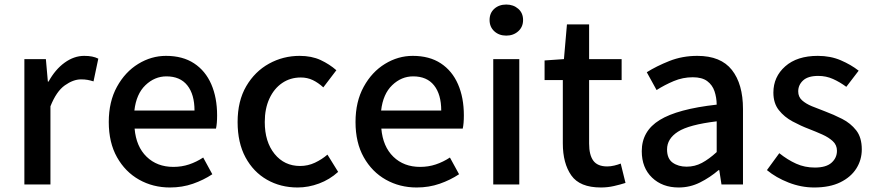

<svg xmlns="http://www.w3.org/2000/svg" viewBox="-20 -809 3834 842"><path d="M86.9 0V-549.8H181.2L189.9 -451.2H192.9Q222.2 -504.4 263.4 -534.2Q304.7 -564 349.1 -564Q369.1 -564 383.8 -561Q398.4 -558.1 411.1 -551.8L390.1 -452.1Q376 -456.5 363.8 -458.7Q351.6 -460.9 335 -460.9Q301.3 -460.9 264.2 -434.6Q227.1 -408.2 201.2 -342.8V0Z M725.1 13.2Q650.9 13.2 590.1 -21Q529.3 -55.2 493.2 -119.4Q457 -183.6 457 -273.9Q457 -363.3 492.9 -428.5Q528.8 -493.7 586.2 -528.8Q643.6 -564 708 -564Q781.2 -564 831.1 -531.2Q880.9 -498.5 906.5 -439.7Q932.1 -380.9 932.1 -303.2Q932.1 -266.6 927.2 -245.1H570.3Q577.1 -166 623 -121.6Q668.9 -77.1 740.2 -77.1Q776.9 -77.1 809.1 -87.9Q841.3 -98.6 871.1 -118.2L911.1 -44.9Q873 -19.5 826.2 -3.2Q779.3 13.2 725.1 13.2ZM569.3 -324.2H833Q833 -395 801.5 -434.6Q770 -474.1 710 -474.1Q658.2 -474.1 617.9 -435.5Q577.6 -397 569.3 -324.2Z M1285.2 13.2Q1210.4 13.2 1150.9 -20.8Q1091.3 -54.7 1056.6 -118.9Q1022 -183.1 1022 -273.9Q1022 -366.2 1059.8 -430.9Q1097.7 -495.6 1159.7 -529.8Q1221.7 -564 1293.9 -564Q1346.7 -564 1386 -545.7Q1425.3 -527.3 1455.1 -501L1397.9 -425.8Q1375.5 -446.3 1351.6 -457.8Q1327.6 -469.2 1299.3 -469.2Q1252.9 -469.2 1217.3 -444.8Q1181.6 -420.4 1161.4 -376.5Q1141.1 -332.5 1141.1 -273.9Q1141.1 -187 1184.1 -134Q1227.1 -81.1 1295.9 -81.1Q1330.6 -81.1 1361.1 -95.5Q1391.6 -109.9 1416 -130.9L1462.9 -55.2Q1425.8 -21.5 1379.2 -4.2Q1332.5 13.2 1285.2 13.2Z M1807.1 13.2Q1732.9 13.2 1672.1 -21Q1611.3 -55.2 1575.2 -119.4Q1539.1 -183.6 1539.1 -273.9Q1539.1 -363.3 1575 -428.5Q1610.8 -493.7 1668.2 -528.8Q1725.6 -564 1790 -564Q1863.3 -564 1913.1 -531.2Q1962.9 -498.5 1988.5 -439.7Q2014.2 -380.9 2014.2 -303.2Q2014.2 -266.6 2009.3 -245.1H1652.3Q1659.2 -166 1705.1 -121.6Q1751 -77.1 1822.3 -77.1Q1858.9 -77.1 1891.1 -87.9Q1923.3 -98.6 1953.1 -118.2L1993.2 -44.9Q1955.1 -19.5 1908.2 -3.2Q1861.3 13.2 1807.1 13.2ZM1651.4 -324.2H1915Q1915 -395 1883.5 -434.6Q1852.1 -474.1 1792 -474.1Q1740.2 -474.1 1700 -435.5Q1659.7 -397 1651.4 -324.2Z M2143.1 0V-549.8H2257.3V0ZM2200.2 -652.8Q2168.5 -652.8 2147.7 -671.9Q2127 -690.9 2127 -721.2Q2127 -752 2147.7 -770.5Q2168.5 -789.1 2200.2 -789.1Q2231.4 -789.1 2252.7 -770.5Q2273.9 -752 2273.9 -721.2Q2273.9 -690.9 2252.7 -671.9Q2231.4 -652.8 2200.2 -652.8Z M2615.2 13.2Q2522.5 13.2 2485.4 -39.8Q2448.2 -92.8 2448.2 -180.2V-458H2368.2V-543.9L2453.1 -549.8L2466.3 -702.1H2563.5V-549.8H2706.1V-458H2563.5V-179.2Q2563.5 -129.4 2582 -104.2Q2600.6 -79.1 2643.1 -79.1Q2657.7 -79.1 2674.1 -83Q2690.4 -86.9 2702.1 -91.8L2723.1 -6.8Q2700.2 0.5 2672.6 6.8Q2645 13.2 2615.2 13.2Z M2956.1 13.2Q2884.8 13.2 2839.6 -30Q2794.4 -73.2 2794.4 -146Q2794.4 -234.4 2873 -282.7Q2951.7 -331.1 3123 -350.1Q3122.6 -381.8 3113.3 -409.2Q3104 -436.5 3081.3 -453.4Q3058.6 -470.2 3018.1 -470.2Q2974.6 -470.2 2934.6 -453.4Q2894.5 -436.5 2859.4 -414.1L2816.4 -492.2Q2858.9 -519 2915.5 -541.5Q2972.2 -564 3038.1 -564Q3141.1 -564 3189.7 -502.2Q3238.3 -440.4 3238.3 -331.1V0H3144L3134.3 -63H3131.3Q3093.8 -30.8 3049.8 -8.8Q3005.9 13.2 2956.1 13.2ZM2991.2 -78.1Q3027.3 -78.1 3058.3 -94.7Q3089.4 -111.3 3123 -142.1V-276.9Q3001 -262.2 2953.1 -231.4Q2905.3 -200.7 2905.3 -153.8Q2905.3 -113.3 2929.9 -95.7Q2954.6 -78.1 2991.2 -78.1Z M3550.3 13.2Q3493.7 13.2 3438.5 -8.3Q3383.3 -29.8 3343.3 -63L3397.5 -137.2Q3434.1 -107.9 3471.7 -91.1Q3509.3 -74.2 3553.2 -74.2Q3603 -74.2 3626.7 -95.5Q3650.4 -116.7 3650.4 -147.9Q3650.4 -172.9 3632.3 -189.7Q3614.3 -206.5 3586.4 -219Q3558.6 -231.4 3528.3 -243.2Q3492.2 -256.8 3455.8 -276.4Q3419.4 -295.9 3395.5 -326.2Q3371.6 -356.4 3371.6 -402.8Q3371.6 -472.2 3423.6 -518.1Q3475.6 -564 3566.4 -564Q3622.1 -564 3667 -544.7Q3711.9 -525.4 3745.6 -499L3691.4 -428.2Q3663.1 -449.2 3633.1 -462.6Q3603 -476.1 3568.4 -476.1Q3523.4 -476.1 3502 -456.3Q3480.5 -436.5 3480.5 -408.2Q3480.5 -384.3 3497.3 -369.1Q3514.2 -354 3540.8 -343Q3567.4 -332 3597.7 -320.8Q3635.7 -306.6 3673.1 -287.6Q3710.4 -268.6 3734.9 -237.3Q3759.3 -206.1 3759.3 -153.8Q3759.3 -107.9 3735.4 -70.1Q3711.4 -32.2 3665 -9.5Q3618.7 13.2 3550.3 13.2Z"/></svg>

Font: `nÑOS CN Medium
Style: Regular
Weight: 500
Designer: Ryoko NISHIZUKA ?XZm?[P (kana & ideographs); Paul D. Hunt (Latin, Greek & Cyrillic); Wenlong ZHANG _ e??? (bopomofo); Sa
Foundry: Adobe Systems Incorporated
Version: Version 1.004 June 21, 2023